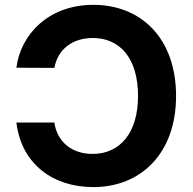

<svg xmlns="http://www.w3.org/2000/svg" viewBox="-20 -757 792 787"><path d="M202.8 -254.6H47.2C67.5 -86.6 194.6 9.9 362.9 9.9C555 9.9 701.7 -125.7 701.7 -363.6C701.7 -600.9 557.5 -737.2 362.9 -737.2C176.5 -737.2 63.9 -613.3 47.2 -479.4L202.8 -478.7C217.3 -556.5 278.4 -601.2 360.4 -601.2C470.9 -601.2 545.8 -519.2 545.8 -363.6C545.8 -212.4 471.9 -126.1 359.4 -126.1C275.2 -126.1 214.5 -174.7 202.8 -254.6Z"/></svg>

Font: Margiela Sans
Style: Bold
Weight: 700
Designer: Stefan Endress, Andreas Faust
Version: Version 1.100;FEAKit 1.0